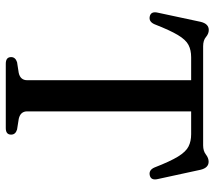

<svg xmlns="http://www.w3.org/2000/svg" viewBox="-60 -700 760 681"><g transform="rotate(90 320.5 -360.0)"><path d="M144.5 -700H496Q516 -700 528.5 -709.8Q541 -719.5 554 -719.5Q575.5 -719.5 582.5 -691.5L615.5 -539.5Q621.5 -514.5 601.5 -510.5Q583.5 -507 574.5 -527.5Q553 -583 535.8 -611Q518.5 -639 500 -648.2Q481.5 -657.5 456.5 -657.5H375.5V-76Q375.5 -52 402 -46L440 -40Q458 -34.5 458 -19Q458 0 435 0H206.5Q183 0 183 -19Q183 -34 201 -40L239.5 -46Q265 -52 265 -76V-657.5H183.5Q158 -657.5 139.8 -648Q121.5 -638.5 104.8 -610.5Q88 -582.5 66.5 -527.5Q57.5 -507 39.5 -510.5Q19.5 -514.5 25.5 -539.5L58 -691.5Q65 -720 87 -720Q100 -720 111.8 -710Q123.5 -700 144.5 -700Z"/></g></svg>

Font: Fraunces 72pt Soft
Style: Regular
Weight: 400
Version: Version 1.000;[b76b70a41]